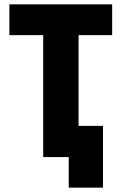

<svg xmlns="http://www.w3.org/2000/svg" viewBox="-20 -720 557 880"><path d="M178 0H295V140H452V-143H340V-559H494V-700H23V-559H178Z"/></svg>

Font: Finlandica
Style: Bold
Weight: 700
Designer: Niklas Ekholm, Juho Hiilivirta, Jaakko Suomalainen
Foundry: Helsinki Type Studio
Version: Version 2.000;Glyphs 3.2 (3202)